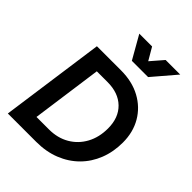

<svg xmlns="http://www.w3.org/2000/svg" viewBox="-276 -1151 1294 1294"><g transform="rotate(45 371.5 -503.5)"><path d="M34 0 138 -745H368Q474 -745 553.5 -702Q633 -659 677 -583.5Q721 -508 721 -410Q721 -321 691.5 -246Q662 -171 607 -116Q552 -61 475.5 -30.5Q399 0 305 0ZM187 -120H306Q388 -120 450.5 -156.5Q513 -193 548 -257.5Q583 -322 583 -406Q583 -508 523 -566.5Q463 -625 359 -625H257ZM374 -842 280 -1007H402L454 -918L531 -1007H670L529 -842Z"/></g></svg>

Font: Plus Jakarta Sans
Style: Bold Italic
Weight: 700
Italic angle: -8°
Designer: Gumpita Rahayu
Foundry: Tokotype
Version: Version 2.071; ttfautohint (v1.8.4.7-5d5b);gftools[0.9.29]